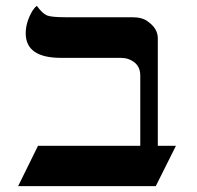

<svg xmlns="http://www.w3.org/2000/svg" viewBox="-20 -637 675 657"><path d="M189 -439Q68 -439 68 -523Q68 -561 91 -600Q98 -611 106 -617Q125 -591 140 -584.5Q155 -578 204 -578H432Q467 -578 485 -564Q520 -540 520 -506V-138H582L513 0H42L110 -138H460V-379Q460 -420 419 -435Q407 -439 393 -439Z"/></svg>

Font: Cardo
Style: Regular
Weight: 400
Designer: David J. Perry
Foundry: David J. Perry
Version: Version 1.0451